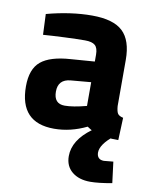

<svg xmlns="http://www.w3.org/2000/svg" viewBox="-82 -574 676 852"><g transform="rotate(10 255.5 -148.0)"><path d="M474 12Q421 12 390.5 5Q360 -2 330 -23Q258 12 184 12Q29 12 29 -152Q29 -230 70.5 -264.5Q112 -299 204 -305L311 -313V-344Q311 -374 297.5 -386Q284 -398 252 -398Q219 -398 161 -395.5Q103 -393 64 -390L60 -483Q168 -512 264 -512Q360 -512 402.5 -472Q445 -432 445 -344V-136Q447 -111 453.5 -102Q460 -93 478 -89ZM213 -97Q250 -97 311 -113V-220L220 -212Q164 -207 164 -152Q164 -97 213 -97ZM270 120Q270 48 351 -11L453 -1Q395 45 395 82Q395 97 403 105.5Q411 114 427 114L469 110L481 205Q420 216 383 216Q332 216 301 190.5Q270 165 270 120Z"/></g></svg>

Font: Cairo
Style: Bold
Weight: 700
Designer: Mohamed Gaber
Foundry: Kief Type Foundry
Version: Version 2.100